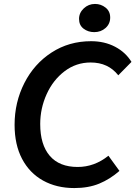

<svg xmlns="http://www.w3.org/2000/svg" viewBox="-20 -941 687 974"><path d="M54 -308Q54 -422 103.5 -519.5Q153 -617 241.5 -674.5Q330 -732 442 -732Q510 -732 563.5 -704Q617 -676 647 -627L580 -559Q529 -624 440 -624Q366 -624 307.5 -579.5Q249 -535 216.5 -463Q184 -391 184 -312Q184 -207 232.5 -150.5Q281 -94 374 -94Q459 -94 530 -151L586 -74Q538 -32 483.5 -9.5Q429 13 357 13Q267 13 198.5 -25Q130 -63 92 -135Q54 -207 54 -308ZM381 -845Q381 -876 405 -898.5Q429 -921 462 -921Q492 -921 515.5 -902.5Q539 -884 539 -852Q539 -820 515.5 -799Q492 -778 458 -778Q427 -778 404 -795.5Q381 -813 381 -845Z"/></svg>

Font: Nebula Sans Semibold
Style: Regular
Weight: 600
Italic angle: -9°
Designer: Paul D. Hunt for Adobe (as Source Sans)
Foundry: Nebula Entertainment & Broadcasting LLC
Version: Version 1.010